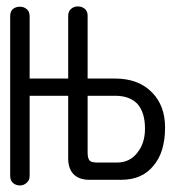

<svg xmlns="http://www.w3.org/2000/svg" viewBox="-20 -560 540 598"><path d="M72.3 -509.8Q72.3 -524.4 62.5 -532.2Q53.7 -539.1 42 -539.1Q29.3 -539.1 20.5 -532.2Q11.7 -524.4 11.7 -509.8V-11.7Q11.7 2 20.5 9.8Q29.3 17.6 42 17.6Q53.7 17.6 62.5 9.8Q72.3 2 72.3 -11.7V-261.7H192.4V-66.4Q192.4 -36.1 208 -18.6Q225.6 0 257.8 0H357.4Q422.9 0 458 -43.9Q494.1 -85.9 494.1 -163.1Q494.1 -230.5 454.1 -271.5Q412.1 -315.4 337.9 -315.4H252.9V-511.7Q252.9 -525.4 243.2 -533.2Q234.4 -540 222.7 -540Q210 -540 201.2 -532.2Q192.4 -524.4 192.4 -510.7V-315.4H72.3ZM252.9 -261.7H338.9Q382.8 -261.7 407.2 -237.3Q431.6 -210.9 431.6 -159.2Q431.6 -114.3 408.2 -85Q384.8 -53.7 343.8 -53.7H286.1Q265.6 -53.7 260.7 -58.6Q252.9 -64.5 252.9 -85Z"/></svg>

Font: GulimChe
Style: Regular
Weight: 400
Monospace: yes
Version: Version 2.21